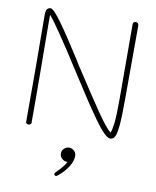

<svg xmlns="http://www.w3.org/2000/svg" viewBox="-102 -788 914 1123"><g transform="rotate(10 355.0 -227.0)"><path d="M630 -691 629 -256Q629 -151 624 -99.5Q619 -48 609.5 -31Q600 -14 582 -14Q553 -14 484 -111.5Q415 -209 325 -351Q156 -616 111 -666V-612L112 -479Q113 -442 113 -359Q113 -213 114 -163V-23Q114 -19 109 -15.5Q104 -12 98 -12Q92 -12 87 -15Q82 -18 82 -23V-356Q82 -450 81 -492L80 -662Q80 -704 108 -704Q126 -704 178 -631.5Q230 -559 308 -436Q322 -412 332.5 -396Q343 -380 350 -370Q431 -245 490.5 -158Q550 -71 579 -48Q587 -66 592 -110Q597 -154 597 -254L596 -694Q596 -711 612 -711Q630 -711 630 -691ZM399 122Q399 152 378 186Q357 220 319 251Q311 257 308 257Q304 257 300.5 253.5Q297 250 297 245Q297 242 301 238Q350 189 361 164H356Q340 164 327 151.5Q314 139 314 122Q314 104 327 92Q340 80 357 80Q374 80 386.5 92.5Q399 105 399 122Z"/></g></svg>

Font: Mali ExtraLight
Style: Regular
Weight: 275
Version: Version 1.000; ttfautohint (v1.6)